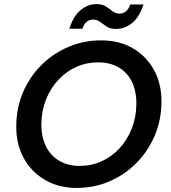

<svg xmlns="http://www.w3.org/2000/svg" viewBox="-20 -910 837 942"><path d="M356 12Q267 12 199.5 -28Q132 -68 95 -137Q58 -206 60 -295Q61 -383 93.5 -458.5Q126 -534 183.5 -591Q241 -648 316 -680Q391 -712 476 -712Q566 -712 633 -672.5Q700 -633 737 -564Q774 -495 772 -405Q771 -318 738 -242Q705 -166 648 -109Q591 -52 516.5 -20Q442 12 356 12ZM371 -96Q428 -96 478 -118.5Q528 -141 566 -182Q604 -223 626 -278Q648 -333 649 -397Q650 -461 628 -507Q606 -553 563.5 -578.5Q521 -604 461 -604Q404 -604 354 -581.5Q304 -559 266 -518Q228 -477 206 -422.5Q184 -368 183 -304Q182 -241 204.5 -194Q227 -147 270 -121.5Q313 -96 371 -96ZM320 -769Q340 -831 375.5 -860.5Q411 -890 454 -890Q482 -890 499.5 -878.5Q517 -867 532 -855Q547 -843 568 -843Q584 -843 598 -854.5Q612 -866 619 -888H684Q664 -827 628.5 -797.5Q593 -768 549 -768Q521 -768 503.5 -779.5Q486 -791 471 -802.5Q456 -814 436 -814Q419 -814 405.5 -803Q392 -792 384 -769Z"/></svg>

Font: DM Sans 20pt SemiBold
Style: Italic
Weight: 600
Italic angle: -10°
Version: Version 4.004;gftools[0.9.30]